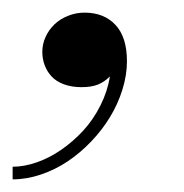

<svg xmlns="http://www.w3.org/2000/svg" viewBox="-57 -128 292 304"><path d="M10 -46Q10 -58.2 15.2 -69.6Q20.4 -81 29.2 -89.4Q38 -97.9 50.6 -102.9Q63.1 -108 77 -108Q107.6 -108 125.8 -88.6Q144 -69.2 144 -31Q144 -9 136.8 14Q129.6 37 117.1 57.5Q104.6 78 87.2 96.2Q69.8 114.4 50 127.6Q30.2 140.8 7.6 148.4Q-15 156 -37 156V136Q-18.9 136 1.1 129.1Q21 122.2 39.9 109.2Q58.8 96.1 74.7 78.9Q90.6 61.6 101.9 39.2Q113.2 16.9 117 -7Q108.2 1.8 98 5.9Q87.8 10 72 10Q56.4 10 44.2 5.5Q32.1 1 24.8 -6.8Q17.5 -14.6 13.8 -24.6Q10 -34.5 10 -46Z"/></svg>

Font: Bodoni* 11
Style: Italic
Weight: 400
Italic angle: -13°
Version: Version 1.002